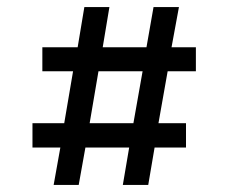

<svg xmlns="http://www.w3.org/2000/svg" viewBox="-20 -543 642 544"><path d="M132 -19 151 -125H72V-194H162L187 -341H100V-409H200L219 -523H290L271 -409H395L415 -523H487L466 -409H535V-341H455L429 -194H507V-125H418L400 -19H328L346 -125H222L203 -19ZM234 -194H358L384 -341H259Z"/></svg>

Font: Maven Pro Medium
Style: Regular
Weight: 500
Designer: Joe Prince
Foundry: Joe Prince
Version: Version 2.103